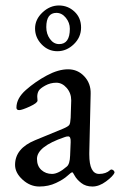

<svg xmlns="http://www.w3.org/2000/svg" viewBox="-20 -667 439 701"><path d="M108 -563Q108 -596 135 -621.5Q162 -647 195 -647Q228 -647 252 -624.5Q276 -602 276 -566.5Q276 -531 249.5 -505.5Q223 -480 189.5 -480Q156 -480 132 -505Q108 -530 108 -563ZM149 -568Q149 -543 162.5 -524.5Q176 -506 196 -506Q235 -506 235 -562Q235 -584 220.5 -602Q206 -620 186 -620Q149 -620 149 -568ZM115 -87Q115 -61 131 -46.5Q147 -32 170 -32Q193 -32 224 -59Q235 -68 236 -99L238 -148Q239 -169 229 -169Q222 -169 215 -166Q115 -132 115 -87ZM116 -314 117 -300Q117 -291 88.5 -278Q60 -265 50 -265Q40 -265 40 -274Q40 -308 74.5 -338.5Q109 -369 151 -391.5Q193 -414 228.5 -414Q264 -414 288 -388Q312 -362 311 -325L306 -109V-103Q306 -32 342 -32Q367 -32 382 -46Q386 -50 392 -46.5Q398 -43 398 -37V-36Q392 -23 367 -4.5Q342 14 317.5 14Q293 14 276.5 1Q260 -12 253 -25Q246 -38 244 -38Q240 -38 226 -25Q212 -12 184.5 1Q157 14 123.5 14Q90 14 62.5 -11Q35 -36 35 -65Q35 -125 108 -155L210 -197Q229 -205 233 -211Q237 -217 238 -237L240 -299V-301Q240 -327 223.5 -346Q207 -365 185.5 -365Q164 -365 145 -354.5Q126 -344 121 -335Q116 -326 116 -314Z"/></svg>

Font: EB Garamond
Style: Regular
Weight: 400
Version: Version 0.012